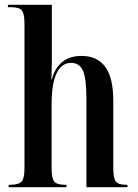

<svg xmlns="http://www.w3.org/2000/svg" viewBox="-20 -780 573 800"><path d="M16 0V-10H21Q58 -10 70 -23.5Q82 -37 82 -81V-681Q82 -723 71 -736.5Q60 -750 27 -750H13V-760H196V-526Q196 -509 195.5 -493Q195 -477 194 -449H196Q207 -494 238 -520.5Q269 -547 320 -547Q385 -547 418.5 -501.5Q452 -456 452 -360V-81Q452 -38 462.5 -24Q473 -10 506 -10H511V0H340V-372Q340 -451 326 -484.5Q312 -518 276 -518Q237 -518 216 -475Q195 -432 195 -345V-79Q195 -37 206 -23.5Q217 -10 252 -10H257V0Z"/></svg>

Font: Noto Serif Display ExtraCondensed SemiBold
Style: Regular
Weight: 600
Width: 2
Designer: Monotype Design Team
Foundry: Monotype Imaging Inc.
Version: Version 2.009